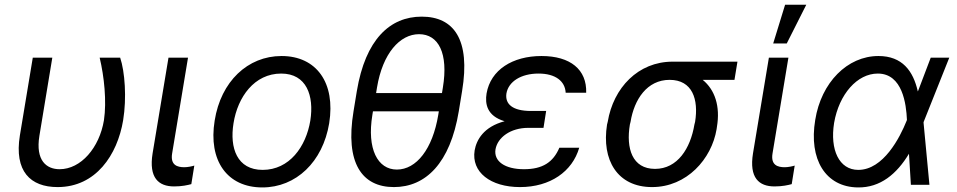

<svg xmlns="http://www.w3.org/2000/svg" viewBox="-20 -793 4105 824"><path d="M120.7 -545.5 65.3 -211.6C40.5 -58.2 110.1 9.9 227.3 9.9C391.3 9.9 483.7 -127.8 508.5 -277C524.1 -372.2 516 -485.8 495.7 -545.5H407.7C427.2 -464.5 438.2 -358 426.1 -277C406.6 -159.1 327.4 -66.8 235.8 -66.8C179.7 -66.8 131.7 -103.7 149.1 -210.2L204.5 -545.5Z M703.1 -545.5 634.9 -134.9C617.9 -29.8 660.5 7.1 727.3 7.1C761.4 7.1 785.5 1.4 801.1 -2.8L813.9 -82.4C805.4 -79.5 785.5 -75.3 771.3 -75.3C741.5 -75.3 710.2 -83.8 718.8 -134.9L786.9 -545.5Z M1105.8 11.4C1250.4 11.4 1365.4 -98 1392.8 -264.2C1420.5 -437.5 1338.4 -552.6 1188.2 -552.6C1043 -552.6 927.9 -443.2 901.3 -275.6C873.2 -103.7 954.9 11.4 1105.8 11.4ZM982.2 -264.2C1000 -376.4 1071.4 -477.3 1186.8 -477.3C1295.8 -477.3 1328.5 -382.1 1311.8 -275.6C1293.3 -163 1221.9 -63.9 1107.2 -63.9C997.5 -63.9 964.8 -157.7 982.2 -264.2Z M1948.9 -315.3 1963.1 -402C2000 -623.6 1927.6 -721.6 1789.8 -721.6C1653.4 -721.6 1548.3 -623.6 1511.4 -402L1497.2 -315.3C1460.2 -92.3 1534.1 9.9 1670.5 9.9C1806.8 9.9 1911.9 -92.3 1948.9 -315.3ZM1578.1 -299.7 1580.6 -315.3H1863.3L1860.8 -299.7C1836.6 -153.4 1767 -65.3 1683.2 -65.3C1600.9 -65.3 1554 -153.4 1578.1 -299.7ZM1594.1 -393.5 1598 -417.6C1622.2 -563.9 1696 -646.3 1778.4 -646.3C1862.2 -646.3 1904.8 -563.9 1880.7 -417.6L1876.8 -393.5Z M2323.9 -316.8H2258.5C2179.3 -316.8 2146.7 -346.6 2153.4 -392C2162.3 -443.2 2216.3 -477.3 2291.2 -477.3C2364 -477.3 2405.2 -444.6 2407.7 -394.9H2495.7C2498.9 -494.3 2427.9 -552.6 2304 -552.6C2179.3 -552.6 2085.6 -492.9 2068.2 -392C2061.1 -348 2068.9 -295.5 2145.6 -272.7C2055.4 -248.9 2024.9 -192.5 2017 -147.7C2001.8 -54 2085.6 9.9 2211.6 9.9C2341.3 9.9 2436.4 -56.8 2465.9 -159.1H2380.7C2354 -96.6 2308.6 -66.8 2228.7 -66.8C2146.7 -66.8 2098.4 -100.9 2106.5 -152C2115.4 -203.1 2170.8 -244.3 2247.2 -244.3H2312.5Z M2588.1 -269.9 2585.2 -258.5C2561.1 -106.5 2629.3 9.9 2778.4 9.9C2927.6 9.9 3034.1 -110.8 3055.4 -238.6L3056.8 -248.6C3071.7 -336.6 3048.3 -407.7 2995.7 -450.3H3132.1L3144.9 -528.4H2866.5C2718.8 -528.4 2612.2 -416.2 2588.1 -269.9ZM2683.2 -258.5 2686.1 -269.9C2701.7 -366.5 2757.1 -450.3 2853.7 -450.3C2951.7 -450.3 2978.7 -366.5 2963.1 -269.9L2960.2 -258.5C2943.2 -156.2 2887.8 -68.2 2791.2 -68.2C2693.2 -68.2 2666.2 -156.2 2683.2 -258.5Z M3279.8 -545.5 3211.6 -134.9C3194.6 -29.8 3237.2 7.1 3304 7.1C3338.1 7.1 3362.2 1.4 3377.8 -2.8L3390.6 -82.4C3382.1 -79.5 3362.2 -75.3 3348 -75.3C3318.2 -75.3 3286.9 -83.8 3295.5 -134.9L3363.6 -545.5ZM3298.3 -606.5H3356.5L3440.3 -772.7H3349.4Z M3661.9 11.4C3757.8 12.8 3828.5 -46.2 3881 -133.2L3889.2 0H3968.8L3943.5 -267.4L3944.6 -271.3L4054 -545.5H3974.4L3921.2 -405.5L3919 -400.6C3899.1 -488.6 3852.3 -552.6 3750 -552.6C3616.5 -552.6 3504.3 -438.9 3478.7 -278.4C3450.3 -109.4 3522.7 9.9 3661.9 11.4ZM3559.7 -265.6C3581 -389.2 3659.1 -477.3 3747.2 -477.3C3853.7 -477.3 3869.3 -345.2 3872.2 -279.8V-278.1L3870.7 -274.1C3842.3 -203.1 3771.3 -63.9 3663.4 -63.9C3581 -63.9 3541.2 -150.6 3559.7 -265.6Z"/></svg>

Font: Margiela Sans
Style: Italic
Weight: 400
Italic angle: -9.39999°
Designer: Stefan Endress, Andreas Faust
Version: Version 1.100;FEAKit 1.0